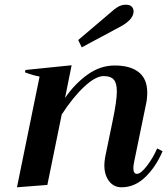

<svg xmlns="http://www.w3.org/2000/svg" viewBox="-20 -785 712 815"><path d="M327 -584 312 -615 452 -734Q462 -744 478.5 -754.5Q495 -765 514 -765Q531 -765 539 -757Q547 -749 547 -737Q547 -731 546 -728Q540 -699 493 -673ZM670 -143Q642 -77 597 -33.5Q552 10 496 10Q463 10 443 -16Q423 -42 423 -83Q423 -98 426 -116L459 -276Q476 -358 476 -397Q476 -432 463 -447Q450 -462 420 -462Q386 -462 338 -417.5Q290 -373 242 -299L181 0L52 10L148 -460Q120 -465 86 -478L88 -488L284 -508L256 -369Q296 -428 350.5 -467.5Q405 -507 467 -507Q533 -507 569 -478.5Q605 -450 605 -392Q605 -365 600 -344L550 -101Q546 -81 546 -72Q546 -47 561 -47Q578 -47 604.5 -82Q631 -117 647 -155Z"/></svg>

Font: Trirong SemiBold
Style: Italic
Weight: 600
Italic angle: -12°
Designer: Katatrad Team
Foundry: CadsonDemak
Version: Version 1.001